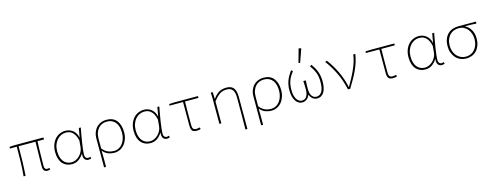

<svg xmlns="http://www.w3.org/2000/svg" viewBox="-25 -1714 7251 2834"><g transform="rotate(-15 3600.0 -297.0)"><path d="M496 12Q459 12 441.5 -7.5Q424 -27 424 -72Q424 -97 424.5 -141Q425 -185 426 -237.5Q427 -290 428 -345.5Q429 -401 430 -448H172Q172 -335 169 -223Q166 -111 158 2L128 0Q139 -113 141.5 -224.5Q144 -336 144 -448H40V-474L106 -478H560V-448H460Q458 -400 456.5 -343.5Q455 -287 454 -233.5Q453 -180 452.5 -135.5Q452 -91 452 -66Q452 -16 498 -16Q503 -16 509.5 -17.5Q516 -19 528 -22L534 4Q525 7 517 9.5Q509 12 496 12Z M866 12Q823 12 787 -3Q751 -18 725 -47.5Q699 -77 684.5 -121.5Q670 -166 670 -225Q670 -288 688.5 -337.5Q707 -387 738 -421Q769 -455 810 -472.5Q851 -490 896 -490Q923 -490 950.5 -482Q978 -474 1002.5 -456.5Q1027 -439 1046 -410.5Q1065 -382 1074 -340H1076L1100 -478H1130Q1120 -426 1110 -370Q1100 -314 1091.5 -260Q1083 -206 1077.5 -156.5Q1072 -107 1072 -70Q1072 -46 1086 -31Q1100 -16 1120 -16Q1129 -16 1138.5 -18.5Q1148 -21 1155 -24L1162 2Q1154 5 1143.5 8.5Q1133 12 1118 12Q1100 12 1085 5Q1070 -2 1060 -16Q1050 -30 1046.5 -51Q1043 -72 1048 -100H1046Q1008 -43 964.5 -15.5Q921 12 866 12ZM868 -16Q901 -16 933 -31Q965 -46 990.5 -71.5Q1016 -97 1032.5 -130.5Q1049 -164 1052 -202L1060 -298Q1048 -352 1028.5 -384.5Q1009 -417 986 -434.5Q963 -452 939 -457Q915 -462 894 -462Q857 -462 822.5 -446Q788 -430 761 -400Q734 -370 718 -326Q702 -282 702 -225Q702 -178 713 -139.5Q724 -101 745.5 -73.5Q767 -46 798 -31Q829 -16 868 -16Z M1310 180V-257Q1310 -314 1327.5 -358Q1345 -402 1374 -431Q1403 -460 1441.5 -475Q1480 -490 1522 -490Q1626 -490 1678 -423.5Q1730 -357 1730 -246Q1730 -185 1712 -137Q1694 -89 1664.5 -56Q1635 -23 1596.5 -5.5Q1558 12 1518 12Q1468 12 1423 -4.5Q1378 -21 1338 -68Q1339 -32 1339.5 -2Q1340 28 1340 56.5Q1340 85 1340 114.5Q1340 144 1340 180ZM1520 -16Q1557 -16 1589.5 -33Q1622 -50 1646 -80.5Q1670 -111 1684 -153.5Q1698 -196 1698 -246Q1698 -292 1688 -331.5Q1678 -371 1656.5 -400Q1635 -429 1601.5 -445.5Q1568 -462 1520 -462Q1485 -462 1453 -449.5Q1421 -437 1395.5 -410Q1370 -383 1355 -342Q1340 -301 1340 -244V-102Q1362 -74 1385 -57Q1408 -40 1431 -31Q1454 -22 1476.5 -19Q1499 -16 1520 -16Z M2066 12Q2023 12 1987 -3Q1951 -18 1925 -47.5Q1899 -77 1884.5 -121.5Q1870 -166 1870 -225Q1870 -288 1888.5 -337.5Q1907 -387 1938 -421Q1969 -455 2010 -472.5Q2051 -490 2096 -490Q2123 -490 2150.5 -482Q2178 -474 2202.5 -456.5Q2227 -439 2246 -410.5Q2265 -382 2274 -340H2276L2300 -478H2330Q2320 -426 2310 -370Q2300 -314 2291.5 -260Q2283 -206 2277.5 -156.5Q2272 -107 2272 -70Q2272 -46 2286 -31Q2300 -16 2320 -16Q2329 -16 2338.5 -18.5Q2348 -21 2355 -24L2362 2Q2354 5 2343.5 8.5Q2333 12 2318 12Q2300 12 2285 5Q2270 -2 2260 -16Q2250 -30 2246.5 -51Q2243 -72 2248 -100H2246Q2208 -43 2164.5 -15.5Q2121 12 2066 12ZM2068 -16Q2101 -16 2133 -31Q2165 -46 2190.5 -71.5Q2216 -97 2232.5 -130.5Q2249 -164 2252 -202L2260 -298Q2248 -352 2228.5 -384.5Q2209 -417 2186 -434.5Q2163 -452 2139 -457Q2115 -462 2094 -462Q2057 -462 2022.5 -446Q1988 -430 1961 -400Q1934 -370 1918 -326Q1902 -282 1902 -225Q1902 -178 1913 -139.5Q1924 -101 1945.5 -73.5Q1967 -46 1998 -31Q2029 -16 2068 -16Z M2769 12Q2722 12 2703.5 -12Q2685 -36 2685 -92V-450H2479V-474L2545 -478H2921V-450H2715Q2713 -358 2713 -268Q2713 -178 2713 -86Q2713 -50 2726.5 -33Q2740 -16 2771 -16Q2801 -16 2827 -24L2833 2Q2824 6 2806.5 9Q2789 12 2769 12Z M3470 180Q3472 59 3472 -62Q3472 -183 3472 -304Q3472 -384 3445 -423Q3418 -462 3357 -462Q3328 -462 3303.5 -457Q3279 -452 3255 -438Q3231 -424 3205.5 -399Q3180 -374 3150 -334V0H3120V-360Q3120 -389 3119.5 -415.5Q3119 -442 3116 -478H3146L3150 -374H3152Q3176 -408 3199.5 -430Q3223 -452 3248 -465.5Q3273 -479 3300.5 -484.5Q3328 -490 3360 -490Q3432 -490 3466 -446Q3500 -402 3500 -308V180Z M3710 180V-257Q3710 -314 3727.5 -358Q3745 -402 3774 -431Q3803 -460 3841.5 -475Q3880 -490 3922 -490Q4026 -490 4078 -423.5Q4130 -357 4130 -246Q4130 -185 4112 -137Q4094 -89 4064.5 -56Q4035 -23 3996.5 -5.5Q3958 12 3918 12Q3868 12 3823 -4.5Q3778 -21 3738 -68Q3739 -32 3739.5 -2Q3740 28 3740 56.5Q3740 85 3740 114.5Q3740 144 3740 180ZM3920 -16Q3957 -16 3989.5 -33Q4022 -50 4046 -80.5Q4070 -111 4084 -153.5Q4098 -196 4098 -246Q4098 -292 4088 -331.5Q4078 -371 4056.5 -400Q4035 -429 4001.5 -445.5Q3968 -462 3920 -462Q3885 -462 3853 -449.5Q3821 -437 3795.5 -410Q3770 -383 3755 -342Q3740 -301 3740 -244V-102Q3762 -74 3785 -57Q3808 -40 3831 -31Q3854 -22 3876.5 -19Q3899 -16 3920 -16Z M4386 12Q4358 12 4333 -1.5Q4308 -15 4288.5 -42Q4269 -69 4257.5 -111Q4246 -153 4246 -210Q4246 -255 4253.5 -293.5Q4261 -332 4274.5 -365.5Q4288 -399 4306.5 -429.5Q4325 -460 4346 -490L4370 -472Q4347 -442 4329.5 -413.5Q4312 -385 4300 -353.5Q4288 -322 4282 -286Q4276 -250 4276 -206Q4276 -159 4285 -123.5Q4294 -88 4309.5 -64Q4325 -40 4345.5 -28Q4366 -16 4388 -16Q4405 -16 4422.5 -22.5Q4440 -29 4453.5 -45.5Q4467 -62 4475.5 -90Q4484 -118 4484 -160Q4484 -187 4483.5 -220.5Q4483 -254 4480 -290H4518Q4515 -254 4514.5 -220.5Q4514 -187 4514 -160Q4514 -118 4523 -90Q4532 -62 4546 -45.5Q4560 -29 4577.5 -22.5Q4595 -16 4612 -16Q4660 -16 4691 -62.5Q4722 -109 4722 -212Q4722 -255 4716.5 -289Q4711 -323 4699.5 -353.5Q4688 -384 4671 -413Q4654 -442 4632 -474L4658 -490Q4680 -459 4697.5 -429Q4715 -399 4727.5 -366Q4740 -333 4747 -295.5Q4754 -258 4754 -212Q4754 -153 4743.5 -110.5Q4733 -68 4714 -41Q4695 -14 4669.5 -1Q4644 12 4614 12Q4578 12 4548.5 -9Q4519 -30 4502 -72H4498Q4481 -30 4451.5 -9Q4422 12 4386 12ZM4504 -560 4480 -566 4538 -774 4576 -764Z M5085 0Q5053 -146 4995 -264.5Q4937 -383 4865 -478L4893 -490Q4926 -446 4958.5 -393.5Q4991 -341 5019.5 -282Q5048 -223 5070 -159.5Q5092 -96 5105 -32H5109Q5138 -82 5168.5 -138Q5199 -194 5225 -251.5Q5251 -309 5269.5 -366.5Q5288 -424 5293 -478H5325Q5316 -416 5297 -356.5Q5278 -297 5251 -238Q5224 -179 5190 -120Q5156 -61 5119 0Z M5769 12Q5722 12 5703.5 -12Q5685 -36 5685 -92V-450H5479V-474L5545 -478H5921V-450H5715Q5713 -358 5713 -268Q5713 -178 5713 -86Q5713 -50 5726.5 -33Q5740 -16 5771 -16Q5801 -16 5827 -24L5833 2Q5824 6 5806.5 9Q5789 12 5769 12Z M6266 12Q6223 12 6187 -3Q6151 -18 6125 -47.5Q6099 -77 6084.5 -121.5Q6070 -166 6070 -225Q6070 -288 6088.5 -337.5Q6107 -387 6138 -421Q6169 -455 6210 -472.5Q6251 -490 6296 -490Q6323 -490 6350.5 -482Q6378 -474 6402.5 -456.5Q6427 -439 6446 -410.5Q6465 -382 6474 -340H6476L6500 -478H6530Q6520 -426 6510 -370Q6500 -314 6491.5 -260Q6483 -206 6477.5 -156.5Q6472 -107 6472 -70Q6472 -46 6486 -31Q6500 -16 6520 -16Q6529 -16 6538.5 -18.5Q6548 -21 6555 -24L6562 2Q6554 5 6543.5 8.5Q6533 12 6518 12Q6500 12 6485 5Q6470 -2 6460 -16Q6450 -30 6446.5 -51Q6443 -72 6448 -100H6446Q6408 -43 6364.5 -15.5Q6321 12 6266 12ZM6268 -16Q6301 -16 6333 -31Q6365 -46 6390.5 -71.5Q6416 -97 6432.5 -130.5Q6449 -164 6452 -202L6460 -298Q6448 -352 6428.5 -384.5Q6409 -417 6386 -434.5Q6363 -452 6339 -457Q6315 -462 6294 -462Q6257 -462 6222.5 -446Q6188 -430 6161 -400Q6134 -370 6118 -326Q6102 -282 6102 -225Q6102 -178 6113 -139.5Q6124 -101 6145.5 -73.5Q6167 -46 6198 -31Q6229 -16 6268 -16Z M6894 12Q6849 12 6808.5 -4Q6768 -20 6737.5 -51.5Q6707 -83 6688.5 -129Q6670 -175 6670 -234Q6670 -298 6688.5 -344Q6707 -390 6738.5 -420Q6770 -450 6811 -464Q6852 -478 6896 -478H7168V-448Q7124 -451 7083 -452.5Q7042 -454 6998 -454V-450Q7052 -420 7083 -366Q7114 -312 7114 -234Q7114 -175 7096.5 -129Q7079 -83 7049 -51.5Q7019 -20 6979 -4Q6939 12 6894 12ZM6894 -16Q6934 -16 6968.5 -31.5Q7003 -47 7028 -75.5Q7053 -104 7067.5 -144Q7082 -184 7082 -234Q7082 -276 7069.5 -315Q7057 -354 7033.5 -384Q7010 -414 6975.5 -432Q6941 -450 6896 -450Q6856 -450 6820.5 -436Q6785 -422 6759 -395Q6733 -368 6717.5 -327.5Q6702 -287 6702 -234Q6702 -184 6717 -144Q6732 -104 6758 -75.5Q6784 -47 6819 -31.5Q6854 -16 6894 -16Z"/></g></svg>

Font: Source Code Pro ExtraLight
Style: Regular
Weight: 200
Monospace: yes
Designer: Paul D. Hunt, Teo Tuominen
Foundry: Adobe Systems Incorporated
Version: Version 2.030;PS 1.000;hotconv 16.6.51;makeotf.lib2.5.65220